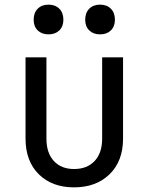

<svg xmlns="http://www.w3.org/2000/svg" viewBox="-20 -797 640 827"><path d="M299 10Q204 10 147 -46.5Q90 -103 90 -200V-550H180V-200Q180 -138 212 -103.5Q244 -69 299 -69Q355 -69 387.5 -103.5Q420 -138 420 -200V-550H510V-200Q510 -103 452 -46.5Q394 10 299 10ZM411 -649Q382 -649 364.5 -666Q347 -683 347 -712Q347 -742 364.5 -759.5Q382 -777 411 -777Q440 -777 457.5 -759.5Q475 -742 475 -712Q475 -683 457.5 -666Q440 -649 411 -649ZM189 -649Q160 -649 142.5 -666Q125 -683 125 -712Q125 -742 142.5 -759.5Q160 -777 189 -777Q218 -777 235.5 -759.5Q253 -742 253 -712Q253 -683 235.5 -666Q218 -649 189 -649Z"/></svg>

Font: Liga JetBrainsMono Nerd Font
Style: Regular
Weight: 400
Designer: Philipp Nurullin, Konstantin Bulenkov
Foundry: JetBrains
Version: Version 2.225; ttfautohint (v1.8.3)